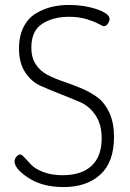

<svg xmlns="http://www.w3.org/2000/svg" viewBox="-20 -752 527 778"><path d="M39 -98Q39 -108 46.5 -117Q54 -126 62 -126Q68 -126 80 -113L107 -84Q122 -68 155.5 -55Q189 -42 233 -42Q310 -42 351 -80Q392 -118 392 -192Q392 -248 367 -285Q342 -322 305 -338Q268 -354 224.5 -371Q181 -388 144 -404.5Q107 -421 82 -459Q57 -497 57 -555Q57 -607 76 -643.5Q95 -680 127 -698.5Q159 -717 191.5 -724.5Q224 -732 261 -732Q321 -732 372.5 -714.5Q424 -697 424 -675Q424 -666 417 -656Q410 -646 401 -646Q396 -646 379 -655.5Q362 -665 330.5 -674.5Q299 -684 260 -684Q195 -684 151 -655.5Q107 -627 107 -559Q107 -518 125.5 -490.5Q144 -463 173.5 -448Q203 -433 238.5 -421Q274 -409 310 -394Q346 -379 375.5 -357Q405 -335 423.5 -294.5Q442 -254 442 -197Q442 -95 386.5 -44.5Q331 6 238 6Q152 6 95.5 -31Q39 -68 39 -98Z"/></svg>

Font: Terminal Dosis
Style: Light
Weight: 300
Designer: EdgarTolentino, PabloImpallari, IginoMarini
Foundry: EdgarTolentino, PabloImpallari, IginoMarini
Version: Version 1.006